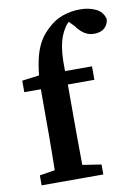

<svg xmlns="http://www.w3.org/2000/svg" viewBox="-84 -798 616 855"><g transform="rotate(-10 224.0 -371.0)"><path d="M34 0V-45L139 -62H204L313 -45V0ZM103 0Q103 -35 103.5 -70.5Q104 -106 104.5 -141.5Q105 -177 105 -212V-422H30V-474L145 -489L105 -464L107 -477Q112 -529 121.5 -566.5Q131 -604 147.5 -633Q164 -662 191 -686Q222 -716 260 -729Q298 -742 338 -742Q378 -742 408.5 -727.5Q439 -713 448 -680Q447 -656 430 -640Q413 -624 382 -624Q359 -624 340 -635.5Q321 -647 301 -674L265 -711L270 -717H313L317 -713Q300 -709 286.5 -701Q273 -693 261 -674Q250 -657 242.5 -637.5Q235 -618 230.5 -592Q226 -566 225 -529.5Q224 -493 227 -442V-212Q227 -177 227.5 -141.5Q228 -106 228 -70.5Q228 -35 229 0ZM168 -422V-483H347V-422Z"/></g></svg>

Font: Source Serif 4 18pt SemiBold
Style: Regular
Weight: 600
Designer: Frank Grießhammer
Foundry: Adobe Systems Incorporated
Version: Version 4.004;hotconv 1.0.116;makeotfexe 2.5.65601